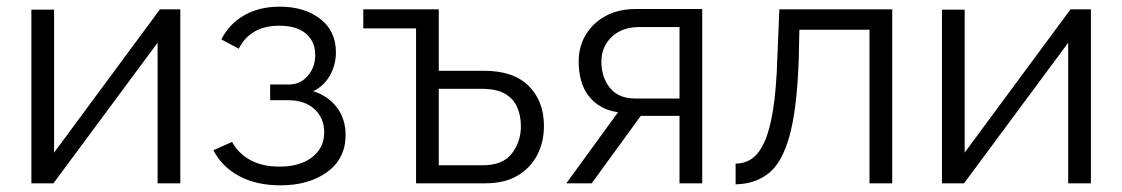

<svg xmlns="http://www.w3.org/2000/svg" viewBox="-20 -549 3361 575"><path d="M74 0V-520H142V-92L459 -521H520V0H452V-421L140 0Z M820 6Q748 6 696.5 -21.5Q645 -49 619 -99L675 -124Q694 -89 730 -69.5Q766 -50 817 -50Q878 -50 914.5 -78Q951 -106 951 -153Q951 -195 922 -222Q893 -249 842 -249H789V-296H846Q879 -296 901.5 -321.5Q924 -347 924 -385Q924 -424 896.5 -448Q869 -472 816 -472Q730 -472 695 -403L643 -431Q666 -477 711 -503Q756 -529 818 -529Q892 -529 939 -492.5Q986 -456 986 -392Q986 -355 968 -323Q950 -291 918 -276Q964 -261 989.5 -226.5Q1015 -192 1015 -145Q1015 -74 960 -34Q905 6 820 6Z M1226 0V-464H1068V-521H1294V-337H1430Q1518 -337 1563.5 -291.5Q1609 -246 1609 -172Q1609 -124 1589 -85Q1569 -46 1530 -23Q1491 0 1434 0ZM1294 -54H1425Q1486 -54 1513 -89.5Q1540 -125 1540 -171Q1540 -201 1529.5 -226.5Q1519 -252 1493.5 -267.5Q1468 -283 1423 -283H1294Z M1676 0 1831 -213Q1777 -220 1745 -259Q1713 -298 1713 -365Q1713 -409 1734 -444.5Q1755 -480 1793.5 -501Q1832 -522 1884 -522H2083V0H2015V-202H1899L1752 0ZM1883 -254H2015V-468H1895Q1843 -468 1812 -438.5Q1781 -409 1781 -364Q1781 -318 1806.5 -286Q1832 -254 1883 -254Z M2183 3V-59Q2209 -59 2230.5 -73Q2252 -87 2268.5 -122Q2285 -157 2295 -219Q2305 -281 2308 -376L2314 -521H2652V0H2584V-460H2374L2372 -370Q2367 -225 2345 -144Q2323 -63 2282.5 -30.5Q2242 2 2183 3Z M2801 0V-520H2869V-92L3186 -521H3247V0H3179V-421L2867 0Z"/></svg>

Font: Raleway
Style: Regular
Weight: 400
Designer: Matt McInerney, Pablo Impallari, Rodrigo Fuenzalida
Foundry: Matt McInerney, Pablo Impallari, Rodrigo Fuenzalida
Version: Version 4.101;RELEASE